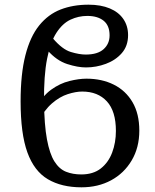

<svg xmlns="http://www.w3.org/2000/svg" viewBox="-20 -790 664 820"><path d="M328 10Q243 10 184.5 -24.5Q126 -59 97 -139Q68 -219 68 -357Q68 -474 88.5 -554Q109 -634 147.5 -681.5Q186 -729 239 -749.5Q292 -770 358 -770Q411 -770 449 -754Q487 -738 507 -708.5Q527 -679 527 -640Q527 -594 500.5 -563.5Q474 -533 432.5 -517.5Q391 -502 347 -502Q312 -502 267 -516.5Q222 -531 183 -575L206 -626Q246 -579 282.5 -568Q319 -557 346 -557Q397 -557 422.5 -580Q448 -603 448 -639Q448 -681 422.5 -701.5Q397 -722 353 -722Q315 -722 281 -706Q247 -690 221 -650Q195 -610 181 -538.5Q167 -467 168 -357Q169 -257 180.5 -195Q192 -133 212.5 -100.5Q233 -68 262 -56.5Q291 -45 327 -45Q378 -45 410.5 -70.5Q443 -96 459 -138.5Q475 -181 475 -231Q475 -315 436.5 -357Q398 -399 331 -399Q304 -399 269.5 -388Q235 -377 202 -348.5Q169 -320 143 -269L134 -328Q161 -380 198.5 -407Q236 -434 276.5 -444Q317 -454 349 -454Q415 -454 466 -428.5Q517 -403 546 -353.5Q575 -304 575 -232Q575 -160 542.5 -105Q510 -50 454.5 -20Q399 10 328 10Z"/></svg>

Font: ET Text
Style: Regular
Weight: 470
Designer: Monotype Design Team
Foundry: Monotype Imaging Inc.
Version: Version 2.009